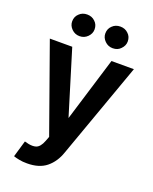

<svg xmlns="http://www.w3.org/2000/svg" viewBox="-174 -857 924 1159"><g transform="rotate(20 288.0 -277.5)"><path d="M97 203Q71 198 58 193L89 87Q118 96 140 96Q152 96 162 93Q189 85 206 40L217 11L18 -548H162L288 -136L414 -548H558L338 67Q316 132 269 170Q223 207 146 207Q117 207 97 203ZM130 -644Q109 -665 109 -692Q109 -723 130 -742Q150 -762 181 -762Q212 -762 232 -742Q253 -723 253 -692Q253 -665 232 -644Q211 -623 181 -623Q151 -623 130 -644ZM343 -644Q322 -665 322 -692Q322 -723 343 -742Q363 -762 394 -762Q425 -762 445 -742Q466 -723 466 -692Q466 -665 445 -644Q426 -623 394 -623Q364 -623 343 -644Z"/></g></svg>

Font: Sinter Bold
Style: Regular
Weight: 700
Foundry: Adobe & rsms
Version: Version 1.000